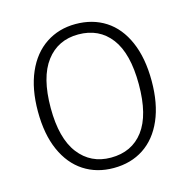

<svg xmlns="http://www.w3.org/2000/svg" viewBox="-104 -798 899 911"><g transform="rotate(-15 345.5 -342.5)"><path d="M625 -342Q625 -231 590.5 -151.5Q556 -72 493 -30.5Q430 11 345 11Q262 11 199 -30Q136 -71 101 -150Q66 -229 66 -341Q66 -452 101 -532Q136 -612 199.5 -654Q263 -696 345 -696Q429 -696 492 -655.5Q555 -615 590 -535Q625 -455 625 -342ZM129 -341Q129 -192 187.5 -116Q246 -40 345 -40Q448 -40 505 -115.5Q562 -191 562 -342Q562 -494 504.5 -569.5Q447 -645 345 -645Q245 -645 187 -568.5Q129 -492 129 -341Z"/></g></svg>

Font: Statis Sans Light
Style: Regular
Weight: 300
Designer: bBox Type GmbH
Foundry: bBox Type GmbH
Version: Version 1.000